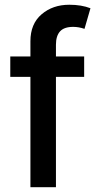

<svg xmlns="http://www.w3.org/2000/svg" viewBox="-20 -781 409 801"><path d="M331.1 -545.4V-460.4H213.4V0H106.9V-460.4H22.9V-545.4H106.9V-608.9Q106.9 -681.6 153.6 -721.4Q200.2 -761.2 269 -761.2Q319.8 -761.2 357.4 -746.6L332.5 -660.6Q308.6 -668.9 285.2 -668.9Q247.6 -668.9 230.5 -650.1Q213.4 -631.3 213.4 -594.2V-545.4Z"/></svg>

Font: Interop Med
Style: Regular
Weight: 500
Designer: Rasmus Andersson, Google, Jang Haemin
Foundry: jhaemin
Version: Version 1.007